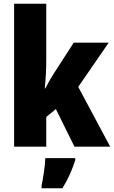

<svg xmlns="http://www.w3.org/2000/svg" viewBox="-20 -780 606 1021"><path d="M226 -459V-760H55V0H226V-158L277 -200L376 0H566L396 -318L558 -553H372L268 -392C254 -371 235 -338 221 -310H218C223 -357 226 -410 226 -459ZM380 72V61H221C220 100 209 171 201 207V221H312C342 173 363 125 380 72Z"/></svg>

Font: Noto Sans Armenian Condensed Black
Style: Regular
Weight: 900
Width: 3
Designer: Monotype Design Team
Foundry: Monotype Imaging Inc.
Version: Version 2.008